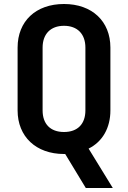

<svg xmlns="http://www.w3.org/2000/svg" viewBox="-20 -760 640 960"><path d="M423 -17C492 -51 532 -120 532 -208V-522C532 -654 440 -740 300 -740C159 -740 68 -654 68 -522V-208C68 -77 160 10 300 10H306L409 180H544ZM407 -208C407 -141 369 -100 300 -100C231 -100 193 -141 193 -208V-522C193 -590 233 -631 300 -631C367 -631 407 -590 407 -522Z"/></svg>

Font: Tekne LDO
Style: Bold
Weight: 700
Monospace: yes
Designer: Alessio Laiso, Mario Rullo, Paolo Rosset
Foundry: Alessio Laiso
Version: Version 1.000;hotconv 1.0.109;makeotfexe 2.5.65596